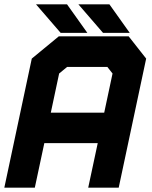

<svg xmlns="http://www.w3.org/2000/svg" viewBox="-37 -868 701 888"><path d="M-17 0 110 -597 235 -700H558L639 -597L512 0H371L415 -206H168L124 0ZM68.5 -71H68L111.5 -274.5H502.5L459 -71H458.5L564 -567.5L515 -629.5H250L174 -567.5ZM198 -347H445L483.5 -528L459.5 -558.5H273.5L236.5 -528ZM111.5 -274 173.5 -567.5 250 -630H515L564.5 -567.5L502.5 -274ZM563 -716H439.5L325.5 -848H469ZM475 -750 428.5 -813H429L475.5 -750ZM367 -716H243.5L129.5 -848H273ZM279 -750 232.5 -813H233L279.5 -750Z"/></svg>

Font: Tourney Black
Style: Italic
Weight: 900
Italic angle: -12°
Version: Version 1.015